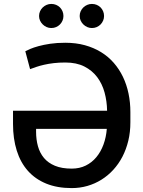

<svg xmlns="http://www.w3.org/2000/svg" viewBox="-20 -957 737 987"><path d="M46.9 -387.8H530.5Q529.8 -436.4 517.6 -481.4Q505.3 -526.3 479.6 -560.5Q453.8 -594.8 413.5 -615.2Q373.2 -635.7 315.7 -635.7Q283.4 -635.7 256.2 -632.5Q229 -629.3 206.7 -624.1Q184.3 -619 166.4 -612.9Q148.4 -606.9 134.6 -601.6L110.1 -693.5Q118.3 -698.2 135.3 -705.4Q152.3 -712.7 178.1 -719.8Q203.8 -726.9 238.3 -732.1Q272.7 -737.2 315.7 -737.2Q370.4 -737.2 416.2 -724.6Q462 -712 499.3 -689.1Q536.6 -666.2 564.8 -633.9Q593 -601.6 612 -562Q631 -522.4 640.6 -476.6Q650.2 -430.8 650.2 -381V-327.8Q650.2 -278.1 639.6 -233.7Q628.9 -189.3 609.4 -151.6Q589.8 -114 562.5 -84.2Q535.2 -54.3 501.6 -33.4Q468 -12.4 429.3 -1.2Q390.6 9.9 348.7 9.9Q274.1 9.9 217.7 -13.1Q161.2 -36.2 123.2 -79Q85.2 -121.8 66.1 -182.9Q46.9 -244 46.9 -319.6ZM165.5 -279.5Q165.5 -239.7 175.1 -205.1Q184.7 -170.5 206.1 -144.9Q227.6 -119.3 262.6 -104.8Q297.6 -90.2 348.7 -90.2Q388.8 -90.2 420.6 -105.8Q452.4 -121.4 475.3 -149Q498.2 -176.5 511.9 -213.8Q525.6 -251.1 529.1 -294.7H165.5ZM389.6 -874.6Q389.6 -887.8 394.7 -899.1Q399.9 -910.5 408.6 -918.9Q417.3 -927.2 428.6 -932Q440 -936.8 452.4 -936.8Q465.9 -936.8 477.3 -932Q488.6 -927.2 497 -918.9Q505.3 -910.5 510.1 -899.1Q514.9 -887.8 514.9 -874.6Q514.9 -862.2 510.1 -851Q505.3 -839.8 497 -831.3Q488.6 -822.8 477.3 -817.8Q465.9 -812.9 452.4 -812.9Q440 -812.9 428.6 -817.8Q417.3 -822.8 408.6 -831.3Q399.9 -839.8 394.7 -851Q389.6 -862.2 389.6 -874.6ZM243.6 -936.8Q257.1 -936.8 268.5 -932Q279.8 -927.2 288.2 -918.9Q296.5 -910.5 301.3 -899.1Q306.1 -887.8 306.1 -874.6Q306.1 -862.2 301.3 -851Q296.5 -839.8 288.2 -831.3Q279.8 -822.8 268.5 -817.8Q257.1 -812.9 243.6 -812.9Q231.2 -812.9 219.8 -817.8Q208.5 -822.8 199.8 -831.3Q191.1 -839.8 185.9 -851Q180.8 -862.2 180.8 -874.6Q180.8 -887.8 185.9 -899.1Q191.1 -910.5 199.8 -918.9Q208.5 -927.2 219.8 -932Q231.2 -936.8 243.6 -936.8Z"/></svg>

Font: Cannonade Med
Style: Regular
Weight: 500
Designer: Rasmus Andersson
Foundry: rsms
Version: Version 3.012;git-f93a4a705